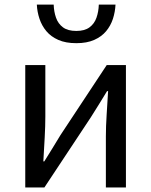

<svg xmlns="http://www.w3.org/2000/svg" viewBox="-20 -832 671 852"><path d="M92.1 0V-543.4H181.2V-316.1Q181.2 -273.5 178.3 -220.9Q175.4 -168.3 172.3 -115.7H176.5Q192.3 -141.1 212.8 -174.2Q233.4 -207.3 248.2 -232.3L453.7 -543.4H538.8V0H449.8V-226.7Q449.8 -269.9 453.2 -322.5Q456.5 -375.1 459.7 -427.7H455.1Q439.9 -402.7 419.2 -369.2Q398.6 -335.7 382.8 -311.1L176.9 0ZM318.7 -640.4Q271.5 -640.4 238.8 -654.9Q206 -669.4 185.8 -693.6Q165.6 -717.8 155.3 -748.5Q145 -779.3 143.4 -811.7H218.2Q219.2 -780.1 228.6 -753.4Q237.9 -726.7 259.5 -710.7Q281 -694.7 318.7 -694.7Q355.7 -694.7 377.2 -710.7Q398.8 -726.7 408.1 -753.4Q417.5 -780.1 418.5 -811.7H492.6Q491 -779.3 481.1 -748.5Q471.1 -717.8 450.9 -693.6Q430.7 -669.4 398.1 -654.9Q365.6 -640.4 318.7 -640.4Z"/></svg>

Font: Noto Sans TC
Style: Regular
Weight: 100
Designer: Ryoko NISHIZUKA 西塚涼子 (kana, bopomofo & ideographs); Paul D. Hunt (Latin, Greek & Cyrillic); Sandoll Communications 산돌커뮤니
Foundry: Adobe
Version: Version 2.004;hotconv 1.0.118;makeotfexe 2.5.65603